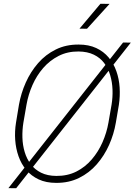

<svg xmlns="http://www.w3.org/2000/svg" viewBox="-20 -956 711 1014"><path d="M670.9 -731 65.4 38.1 24.4 37.6 629.9 -731.4ZM607.9 -402.8 591.8 -308.1Q581.5 -247.6 556.2 -190.7Q530.8 -133.8 491.2 -88.4Q451.7 -43 397.7 -16.4Q343.8 10.3 276.4 9.8Q223.6 9.8 184.3 -8.5Q145 -26.9 118.7 -58.3Q92.3 -89.8 77.9 -130.6Q63.5 -171.4 60.3 -216.8Q57.1 -262.2 64.5 -308.1L80.1 -402.8Q90.8 -463.4 116.2 -520.3Q141.6 -577.1 181.2 -622.6Q220.7 -668 274.7 -694.6Q328.6 -721.2 395.5 -720.7Q448.7 -720.7 488 -702.4Q527.3 -684.1 553.7 -652.6Q580.1 -621.1 594.5 -580.3Q608.9 -539.6 611.8 -494.1Q614.7 -448.7 607.9 -402.8ZM552.7 -308.1 569.3 -403.8Q575.7 -442.9 574.2 -482.7Q572.8 -522.5 562 -558.6Q551.3 -594.7 530.3 -622.8Q509.3 -650.9 475.6 -667.2Q441.9 -683.6 395 -684.1Q336.4 -684.6 289.6 -660.6Q242.7 -636.7 208 -596.7Q173.3 -556.6 151.4 -506.6Q129.4 -456.5 120.1 -403.8L103.5 -308.1Q97.2 -269 98.4 -229Q99.6 -189 110.4 -153.1Q121.1 -117.2 142.3 -88.9Q163.6 -60.5 197 -43.9Q230.5 -27.3 277.3 -26.9Q336.4 -26.4 383.3 -50Q430.2 -73.7 464.8 -114.3Q499.5 -154.8 521.5 -205.1Q543.5 -255.4 552.7 -308.1ZM399.9 -804.7 510.3 -936 558.6 -935.5 439.5 -804.2Z"/></svg>

Font: Roboto ExtraLight
Style: Italic
Weight: 250
Designer: Christian Robertson
Foundry: Google
Version: Version 3.009; 2024